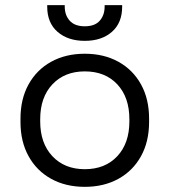

<svg xmlns="http://www.w3.org/2000/svg" viewBox="-20 -711 658 745"><path d="M309 14Q235 14 178.6 -17.1Q122.2 -48.2 90.9 -104.9Q59.5 -161.5 59.5 -237.8V-250.8Q59.5 -327 90.9 -383.6Q122.2 -440.2 178.6 -471.4Q235 -502.5 309 -502.5Q383 -502.5 439.4 -471.4Q495.8 -440.2 527.1 -383.6Q558.5 -327 558.5 -250.8V-237.8Q558.5 -161.5 527.1 -104.9Q495.8 -48.2 439.4 -17.1Q383 14 309 14ZM309 -54.5Q388 -54.5 435 -104.8Q482 -155 482 -240V-248.5Q482 -333.5 435.1 -383.8Q388.2 -434 309 -434Q230.8 -434 183.4 -383.8Q136 -333.5 136 -248.5V-240Q136 -155 183.4 -104.8Q230.8 -54.5 309 -54.5ZM309 -552.5Q243.5 -552.5 203.4 -587.4Q163.2 -622.2 163.2 -685V-691H231.2V-685.5Q231.2 -652.2 250.6 -630.6Q270 -609 309 -609Q348 -609 367 -630.6Q386 -652.2 386 -685.5V-691H454V-685Q454 -622.2 414.2 -587.4Q374.5 -552.5 309 -552.5Z"/></svg>

Font: Space Grotesk Variable Light
Style: Regular
Weight: 300
Designer: Florian Karsten
Foundry: Florian Karsten
Version: Version 2.000